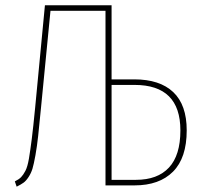

<svg xmlns="http://www.w3.org/2000/svg" viewBox="-20 -701 765 726"><path d="M487.8 -400.9Q584 -400.9 635 -352.8Q686 -304.7 686 -208Q686 -104 634.3 -52Q582.5 0 488.8 0H378.9V-660.2H170.9L134.8 -291Q128.4 -226.1 124.3 -187Q120.1 -147.9 114 -114Q107.9 -80.1 102.8 -63.2Q97.7 -46.4 88.1 -31.7Q78.6 -17.1 69.1 -10.3Q59.6 -3.4 43 4.9L36.1 -15.1Q51.8 -22.9 59.8 -31.2Q67.9 -39.6 75.9 -54.7Q84 -69.8 89.4 -101.3Q94.7 -132.8 100.1 -175.3Q105.5 -217.8 112.8 -293L149.9 -681.2H401.9V-400.9ZM494.1 -21Q575.7 -21 618.9 -67.4Q662.1 -113.8 662.1 -208Q662.1 -379.9 488.8 -379.9H401.9V-21Z"/></svg>

Font: Fira Sans Compressed Thin
Style: Regular
Weight: 100
Width: 1
Designer: Carrois Corporate & Edenspiekermann AG
Foundry: Carrois Corporate GbR & Edenspiekermann AG
Version: Version 4.203;PS 004.203;hotconv 1.0.88;makeotf.lib2.5.64775